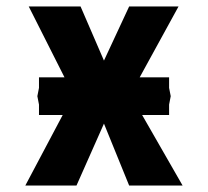

<svg xmlns="http://www.w3.org/2000/svg" viewBox="-20 -571 640 591"><path d="M173 -217H100V-249L95 -275L100 -300.5V-333H178.5L68.5 -551H228L300 -384.5L377.5 -551H529.5L410 -333H500.5V-300.5L505.5 -275L500.5 -249V-217H417.5L542 0H377.5L300 -190.5L215.5 0H58Z"/></svg>

Font: JuliaMono ExtraBold
Style: Regular
Weight: 800
Monospace: yes
Designer: cormullion
Foundry: corm
Version: Version 0.055; ttfautohint (v1.8.4)